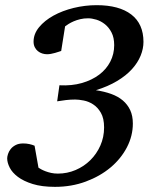

<svg xmlns="http://www.w3.org/2000/svg" viewBox="-20 -707 596 743"><path d="M535.2 -544.9Q535.2 -518.6 524.2 -491.5Q513.2 -464.4 490.7 -439.5Q468.3 -414.6 433.3 -393.6Q398.4 -372.6 351.1 -357.9Q383.8 -353 410.2 -343.5Q436.5 -334 455.1 -318.4Q473.6 -302.7 483.9 -280.8Q494.1 -258.8 494.1 -229Q494.1 -181.2 471.2 -137Q448.2 -92.8 407.7 -58.8Q367.2 -24.9 312 -4.4Q256.8 16.1 192.9 16.1Q142.1 16.1 106.7 5.1Q71.3 -5.9 49.3 -22.5Q27.3 -39.1 17.6 -58.3Q7.8 -77.6 7.8 -94.2Q7.8 -101.1 11 -111.1Q14.2 -121.1 21.2 -130.1Q28.3 -139.2 40.3 -145.5Q52.2 -151.9 69.8 -151.9Q82.5 -151.9 93.8 -149.4Q105 -147 113.8 -143.1L128.9 -58.1Q132.3 -55.7 139.4 -51.8Q146.5 -47.9 156.2 -44.2Q166 -40.5 178 -37.8Q189.9 -35.2 204.1 -35.2Q240.2 -35.2 272.7 -49.1Q305.2 -63 329.6 -87.2Q354 -111.3 368.4 -143.8Q382.8 -176.3 382.8 -213.9Q382.8 -249 370.4 -270.5Q357.9 -292 340.3 -303.2Q322.8 -314.5 303.7 -318.1Q284.7 -321.8 271 -321.8Q252.4 -321.8 235.4 -319.8Q218.3 -317.9 201.2 -314.9L210 -377Q257.8 -374.5 296.9 -385.7Q335.9 -397 363.8 -418Q391.6 -439 406.7 -468.3Q421.9 -497.6 421.9 -532.2Q421.9 -561.5 411.6 -581.3Q401.4 -601.1 386 -613.3Q370.6 -625.5 353 -630.9Q335.4 -636.2 320.8 -636.2Q304.7 -636.2 290.5 -632.8Q276.4 -629.4 265.1 -624.5Q253.9 -619.6 245.4 -614.3Q236.8 -608.9 231.9 -605L216.8 -509.8Q213.4 -508.8 207 -506.6Q200.7 -504.4 192.9 -502.2Q185.1 -500 177 -498.5Q168.9 -497.1 162.1 -497.1Q152.8 -497.1 143.6 -500Q134.3 -502.9 126.7 -509Q119.1 -515.1 114.5 -524.4Q109.9 -533.7 109.9 -545.9Q109.9 -575.7 131.1 -601.6Q152.3 -627.4 186.8 -646.5Q221.2 -665.5 265.1 -676.3Q309.1 -687 354 -687Q440.9 -687 488 -650.9Q535.2 -614.7 535.2 -544.9Z"/></svg>

Font: Charis SIL Eur
Style: Italic
Weight: 400
Italic angle: -11°
Foundry: SIL International
Version: Version 5.000